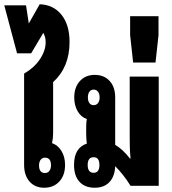

<svg xmlns="http://www.w3.org/2000/svg" viewBox="-47 -871 808 900"><path d="M160 9Q117 9 91.5 -20Q66 -49 66 -98V-526Q114 -554 140.5 -594Q167 -634 167 -673Q167 -698 156 -717L99 -621H33L-27 -846H75L88 -761L139 -851Q203 -849 241 -802Q279 -755 279 -674Q279 -556 202 -486V-246Q202 -225 197 -200Q224 -191 241 -163.5Q258 -136 258 -98Q258 -49 231 -20Q204 9 160 9ZM164 -60Q177 -60 184.5 -70Q192 -80 192 -96Q192 -132 164 -132Q151 -132 143.5 -122Q136 -112 136 -96Q136 -60 164 -60Z M397 9Q351 9 325.5 -19Q300 -47 300 -98Q300 -178 360 -198Q357 -220 357 -247V-276Q357 -299 360 -313Q333 -322 317 -349.5Q301 -377 301 -414Q301 -462 327.5 -491Q354 -520 397 -520Q441 -520 467 -491.5Q493 -463 493 -414V-192Q530 -170 562 -128H565Q562 -156 561.5 -181Q561 -206 561 -230V-512H697V0H565Q532 -53 493 -92Q491 -44 466 -17.5Q441 9 397 9ZM392 -378Q405 -378 412.5 -388Q420 -398 420 -414Q420 -431 412.5 -441Q405 -451 392 -451Q379 -451 372 -441Q365 -431 365 -414Q365 -398 372 -388Q379 -378 392 -378ZM392 -61Q419 -61 419 -98Q419 -134 392 -134Q364 -134 364 -98Q364 -61 392 -61Z M577 -578 563 -706V-795H696V-706L682 -578Z"/></svg>

Font: Noto Sans Thai Looped UI Condensed ExtraBold
Style: Regular
Weight: 800
Width: 3
Designer: Cadson Demak Team
Foundry: Cadson Demak Co., Ltd.
Version: Version 1.000